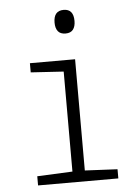

<svg xmlns="http://www.w3.org/2000/svg" viewBox="-53 -792 607 834"><g transform="rotate(-5 250.0 -375.0)"><path d="M256 -647Q233 -647 222.5 -660.5Q212 -674 212 -698Q212 -750 256 -750Q299 -750 299 -698Q299 -674 288.5 -660.5Q278 -647 256 -647ZM79 0V-40L233 -47V-483L90 -492V-532H287V-47L429 -40V0Z"/></g></svg>

Font: Noto Sans Mono ExtraCondensed Light
Style: Regular
Weight: 300
Width: 2
Designer: Monotype Design Team
Foundry: Monotype Imaging Inc.
Version: Version 2.014; ttfautohint (v1.8.4.7-5d5b)